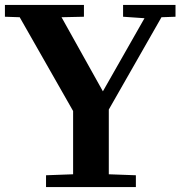

<svg xmlns="http://www.w3.org/2000/svg" viewBox="-20 -760 733 780"><path d="M167 -48 277 -52V-309L60 -690L0 -692V-740H321V-692L230 -690L398 -389L567 -686L480 -692V-740H693V-692L636 -690L422 -315V-52L532 -48V0H167Z"/></svg>

Font: Minipax
Style: Bold
Weight: 600
Designer: Raphaël Ronot, Igor Stepanchenko (Cyrillic)
Foundry: steppetype
Version: Version 1.002